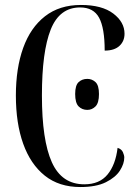

<svg xmlns="http://www.w3.org/2000/svg" viewBox="-20 -744 553 774"><path d="M304 10Q218 10 160.5 -36Q103 -82 73.5 -164.5Q44 -247 44 -359Q44 -469 73.5 -551Q103 -633 161.5 -678.5Q220 -724 306 -724Q391 -724 436.5 -689.5Q482 -655 482 -608Q482 -578 461.5 -559Q441 -540 402 -540Q402 -631 379.5 -672.5Q357 -714 303 -714Q220 -714 184.5 -625Q149 -536 149 -359Q149 -179 189 -90Q229 -1 320 -1Q381 -1 413.5 -40.5Q446 -80 454 -148Q470 -143 475.5 -130.5Q481 -118 481 -109Q481 -84 463.5 -56.5Q446 -29 407 -9.5Q368 10 304 10ZM332 -301Q311 -301 297 -315Q283 -329 283 -365Q283 -400 297 -413Q311 -426 332 -426Q351 -426 365 -413Q379 -400 379 -365Q379 -329 365 -315Q351 -301 332 -301Z"/></svg>

Font: Noto Serif Display ExtraCondensed Medium
Style: Regular
Weight: 500
Width: 2
Designer: Monotype Design Team
Foundry: Monotype Imaging Inc.
Version: Version 2.009